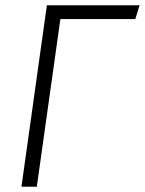

<svg xmlns="http://www.w3.org/2000/svg" viewBox="-20 -705 547 725"><path d="M507 -685 491 -633H208L119 0H61L157 -685Z"/></svg>

Font: Fira Sans Condensed Light
Style: Italic
Weight: 300
Width: 3
Italic angle: -8°
Designer: Carrois Corporate & Edenspiekermann AG
Foundry: Carrois Corporate GbR & Edenspiekermann AG
Version: Version 4.203